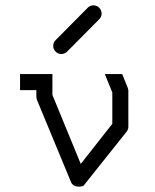

<svg xmlns="http://www.w3.org/2000/svg" viewBox="-20 -747 580 718"><path d="M179 -575Q179 -588 188 -597L308 -718Q317 -727 329 -727Q342 -727 351 -718Q360 -709 360 -696Q360 -684 351 -675L231 -554Q222 -545 209 -545Q197 -545 188 -554Q179 -563 179 -575ZM437 -470 458 -418Q460 -412 460 -407V-273Q460 -263 453 -254L292 -52Q284.5 -49 276 -49Q253.5 -49 246 -65L118 -374Q116 -380 116 -386V-410H55V-470H176V-392L282 -134L400 -284V-401L372 -470Z"/></svg>

Font: ibm3270
Style: Regular
Weight: 400
Monospace: yes
Version: Version 2.0.3